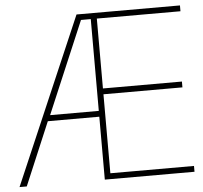

<svg xmlns="http://www.w3.org/2000/svg" viewBox="-52 -768 867 821"><g transform="rotate(-5 381.0 -357.0)"><path d="M750 0H365V-270H144L30 0H-1L306 -714H750V-689H391V-389H730V-364H391V-25H750ZM156 -295H365V-689H323Z"/></g></svg>

Font: Noto Sans Khmer Thin
Style: Regular
Weight: 250
Version: Version 2.003